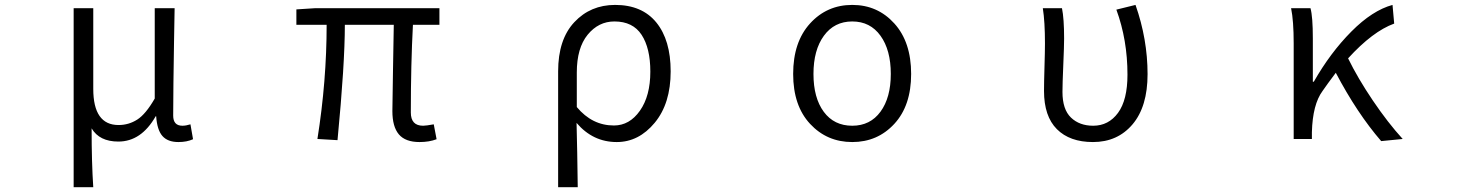

<svg xmlns="http://www.w3.org/2000/svg" viewBox="-20 -574 6040 793"><path d="M284.2 199.2V-540H365.2V-207Q365.2 -57.6 469.7 -57.6Q511.7 -57.6 546.9 -80.1Q582 -102.5 619.1 -167V-540H701.2Q700.2 -489.3 698.7 -397Q697.3 -304.7 696.3 -231Q695.3 -157.2 695.3 -96.7Q695.3 -54.7 733.4 -54.7Q748 -54.7 766.6 -60.5L777.3 1Q752 12.7 716.8 12.7Q672.9 12.7 650.9 -12.2Q628.9 -37.1 625 -93.8H623Q563.5 10.7 468.8 10.7Q390.6 10.7 358.4 -43.9Q358.4 98.6 365.2 199.2Z M1712.9 12.7Q1654.3 12.7 1627.4 -19Q1600.6 -50.8 1600.6 -115.2Q1600.6 -142.6 1603 -274.9Q1605.5 -407.2 1606.4 -471.7H1404.3Q1404.3 -309.6 1374 4.9L1291 0Q1329.1 -239.3 1329.1 -471.7H1204.1V-535.2L1279.3 -540H1794.9V-471.7H1685.5Q1676.8 -308.6 1676.8 -109.4Q1676.8 -54.7 1727.5 -54.7Q1739.3 -54.7 1771.5 -60.5L1783.2 1Q1752.9 12.7 1712.9 12.7Z M2285.2 199.2V-279.3Q2285.2 -411.1 2352.1 -482.4Q2418.9 -553.7 2520.5 -553.7Q2631.8 -553.7 2690.9 -481Q2750 -408.2 2750 -279.3Q2750 -146.5 2684.1 -66.9Q2618.2 12.7 2527.3 12.7Q2428.7 12.7 2361.3 -66.4Q2364.3 46.9 2366.2 199.2ZM2515.6 -55.7Q2580.1 -55.7 2623 -116.7Q2666 -177.7 2666 -278.3Q2666 -375 2629.9 -430.2Q2593.8 -485.4 2517.6 -485.4Q2452.1 -485.4 2407.2 -430.7Q2362.3 -376 2362.3 -274.4V-131.8Q2425.8 -55.7 2515.6 -55.7Z M3255.9 -268.6Q3255.9 -400.4 3325.7 -477.1Q3395.5 -553.7 3500 -553.7Q3604.5 -553.7 3673.8 -477.1Q3743.2 -400.4 3743.2 -268.6Q3743.2 -137.7 3673.8 -62.5Q3604.5 12.7 3500 12.7Q3395.5 12.7 3325.7 -62.5Q3255.9 -137.7 3255.9 -268.6ZM3500 -54.7Q3574.2 -54.7 3616.7 -112.8Q3659.2 -170.9 3659.2 -268.6Q3659.2 -367.2 3616.7 -426.3Q3574.2 -485.4 3500 -485.4Q3425.8 -485.4 3382.8 -426.3Q3339.8 -367.2 3339.8 -268.6Q3339.8 -169.9 3382.3 -112.3Q3424.8 -54.7 3500 -54.7Z M4494.1 12.7Q4398.4 12.7 4345.2 -40.5Q4292 -93.8 4292 -198.2Q4292 -231.4 4293.9 -296.4Q4295.9 -361.3 4295.9 -394.5Q4295.9 -484.4 4287.1 -540H4366.2Q4375 -497.1 4375 -415Q4375 -383.8 4371.6 -305.7Q4368.2 -227.5 4368.2 -194.3Q4368.2 -122.1 4403.3 -88.4Q4438.5 -54.7 4495.1 -54.7Q4558.6 -54.7 4597.7 -107.9Q4636.7 -161.1 4636.7 -265.6Q4636.7 -409.2 4590.8 -534.2L4669.9 -553.7Q4719.7 -412.1 4719.7 -267.6Q4719.7 -133.8 4657.7 -60.5Q4595.7 12.7 4494.1 12.7Z M5773.4 0 5684.6 8.8Q5585 -106.4 5497.1 -273.4Q5459 -222.7 5442.4 -198.2Q5401.4 -142.6 5398.4 -28.3V0H5323.2V-394.5Q5323.2 -488.3 5312.5 -540H5392.6Q5402.3 -504.9 5402.3 -415V-236.3H5406.2Q5474.6 -356.4 5561.5 -443.8Q5648.4 -531.2 5731.4 -553.7L5738.3 -476.6Q5649.4 -444.3 5547.9 -333Q5587.9 -251 5649.9 -159.2Q5711.9 -67.4 5773.4 0Z"/></svg>

Font: GenEi Gothic M SemiLight
Style: Regular
Weight: 350
Designer: o_tamon (Modified); [Source Han Sans]
Ryoko NISHIZUKA  (kana & ideographs); Paul D. Hunt (Latin, Greek & Cyrillic); Wenl
Version: Version 1.1a;Original Version 1.004